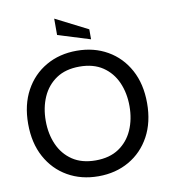

<svg xmlns="http://www.w3.org/2000/svg" viewBox="-98 -1000 966 1097"><g transform="rotate(-10 385.0 -451.5)"><path d="M385 14Q285 14 207 -30.8Q129 -75.5 84.5 -157.2Q40 -239 40 -350Q40 -461 84.5 -542.8Q129 -624.5 207 -669.2Q285 -714 385 -714Q485 -714 563 -669.2Q641 -624.5 685.5 -542.8Q730 -461 730 -350Q730 -239 685.5 -157.2Q641 -75.5 563 -30.8Q485 14 385 14ZM385 -78Q465.5 -78 519.5 -114.2Q573.5 -150.5 600.8 -212.2Q628 -274 628 -350Q628 -426 600.8 -487.8Q573.5 -549.5 519.5 -585.8Q465.5 -622 385 -622Q304.5 -622 250.5 -585.8Q196.5 -549.5 169.2 -487.8Q142 -426 142 -350Q142 -274 169.2 -212.2Q196.5 -150.5 250.5 -114.2Q304.5 -78 385 -78ZM478 -764 291 -822V-917L478 -822Z"/></g></svg>

Font: Cabin Resolve
Style: Regular-Resolve
Weight: 400
Designer: Pablo Impallari
Foundry: Pablo Impallari. http://www.impallari.com Igino Marini. http://www.ikern.com
Version: Version 3.001